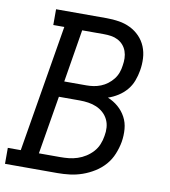

<svg xmlns="http://www.w3.org/2000/svg" viewBox="-92 -806 775 876"><g transform="rotate(10 295.0 -367.5)"><path d="M-10 0V-74H50L148 -662H97V-735H332Q361 -735 389 -730.5Q417 -726 441.5 -714Q466 -702 485 -682.5Q504 -663 514.5 -637.5Q525 -612 526.5 -583Q528 -554 523 -526Q519 -502 510 -478Q501 -454 484.5 -434.5Q468 -415 446 -401Q424 -387 400 -379Q427 -368 448.5 -349.5Q470 -331 483.5 -306Q497 -281 499.5 -251Q502 -221 497 -191Q492 -163 480.5 -134.5Q469 -106 449 -83Q429 -60 402.5 -43.5Q376 -27 347.5 -17Q319 -7 290 -3.5Q261 0 233 0ZM293 -417Q310 -417 326.5 -419.5Q343 -422 359.5 -428.5Q376 -435 390.5 -446Q405 -457 416 -471Q427 -485 433 -501.5Q439 -518 441 -535Q444 -552 443.5 -569Q443 -586 437.5 -601.5Q432 -617 421.5 -629Q411 -641 396.5 -648.5Q382 -656 365.5 -658.5Q349 -661 332 -661H231L191 -417ZM233 -74Q253 -74 272.5 -76Q292 -78 312 -84.5Q332 -91 350 -102.5Q368 -114 382 -129.5Q396 -145 404 -164.5Q412 -184 415 -204Q419 -224 417.5 -244Q416 -264 407.5 -281Q399 -298 385 -310.5Q371 -323 353.5 -330.5Q336 -338 316 -341Q296 -344 276 -344H179L134 -74Z"/></g></svg>

Font: Iosevka Slab Extended Oblique
Style: Regular
Weight: 400
Width: 7
Italic angle: -9°
Monospace: yes
Designer: Belleve Invis
Foundry: Belleve Invis
Version: Version 11.1.0; ttfautohint (v1.8.3)